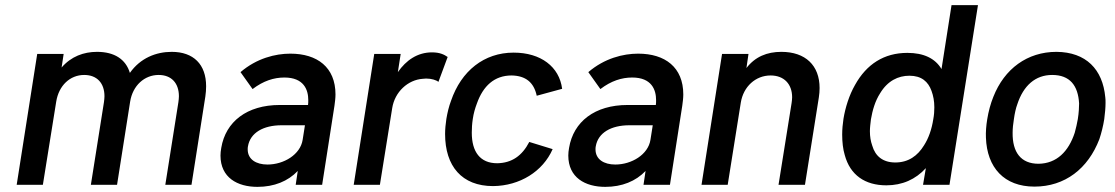

<svg xmlns="http://www.w3.org/2000/svg" viewBox="-20 -720 4343 748"><path d="M649 -518C588 -518 527 -494 486 -436C470 -489 426 -518 358 -518C306 -518 257 -500 220 -457L228 -510H125L45 0H147L199 -324C209 -387 253 -428 308 -428C358 -428 387 -396 387 -345C387 -338 386 -330 385 -322L334 0H436L487 -324C497 -387 543 -428 598 -428C648 -428 677 -396 677 -345C677 -338 676 -330 675 -322L624 0H726L780 -344C782 -358 783 -371 783 -384C783 -469 734 -518 649 -518Z M1235 0 1283 -308C1285 -323 1287 -338 1287 -352C1287 -458 1216 -511 1111 -511C1053 -511 980 -493 917 -439L964 -373C1006 -405 1047 -418 1088 -418C1164 -418 1181 -370 1181 -330C1181 -323 1181 -317 1180 -311H1070C942 -311 859 -246 842 -144C840 -133 839 -123 839 -114C839 -28 905 8 983 8C1048 8 1102 -14 1140 -54L1132 0ZM1159 -175C1150 -118 1086 -79 1022 -79C978 -79 945 -99 945 -138C945 -142 945 -146 946 -150C955 -203 1006 -232 1077 -232H1168Z M1663 -516C1606 -516 1562 -485 1530 -439L1541 -510H1438L1358 0H1460L1508 -299C1518 -362 1569 -409 1627 -413C1631 -413 1635 -414 1640 -414C1661 -414 1680 -408 1688 -401L1724 -498C1711 -507 1694 -516 1663 -516Z M1901 5C2005 4 2095 -52 2133 -139L2042 -167C2014 -113 1974 -85 1917 -84C1850 -84 1818 -129 1818 -203C1818 -220 1819 -238 1822 -257C1825 -278 1831 -299 1838 -317C1862 -385 1906 -426 1973 -426C2028 -425 2060 -399 2071 -347L2170 -374C2159 -460 2087 -515 1981 -515C1866 -515 1777 -444 1737 -327C1729 -306 1723 -281 1719 -257C1716 -237 1714 -217 1714 -198C1714 -73 1779 5 1901 5Z M2590 0 2638 -308C2640 -323 2642 -338 2642 -352C2642 -458 2571 -511 2466 -511C2408 -511 2335 -493 2272 -439L2319 -373C2361 -405 2402 -418 2443 -418C2519 -418 2536 -370 2536 -330C2536 -323 2536 -317 2535 -311H2425C2297 -311 2214 -246 2197 -144C2195 -133 2194 -123 2194 -114C2194 -28 2260 8 2338 8C2403 8 2457 -14 2495 -54L2487 0ZM2514 -175C2505 -118 2441 -79 2377 -79C2333 -79 2300 -99 2300 -138C2300 -142 2300 -146 2301 -150C2310 -203 2361 -232 2432 -232H2523Z M3024 -518C2968 -518 2922 -499 2888 -455L2896 -510H2793L2713 0H2815L2866 -320C2876 -383 2924 -426 2982 -426C3035 -426 3066 -392 3066 -341C3066 -334 3065 -327 3064 -319L3013 0H3116L3170 -340C3172 -353 3173 -365 3173 -377C3173 -465 3118 -518 3024 -518Z M3687 -700 3648 -451C3623 -493 3578 -514 3515 -514C3424 -514 3356 -470 3311 -389C3288 -349 3273 -300 3266 -257C3263 -237 3261 -216 3261 -196C3261 -167 3264 -139 3271 -116C3292 -38 3350 2 3433 2C3495 2 3547 -21 3587 -65L3576 0H3679L3790 -700ZM3580 -154C3555 -113 3519 -87 3468 -87C3420 -87 3390 -111 3378 -153C3372 -170 3369 -188 3369 -209C3369 -223 3371 -238 3373 -255C3379 -290 3389 -326 3409 -357C3438 -405 3479 -425 3523 -425C3570 -425 3596 -402 3609 -366C3616 -347 3620 -326 3620 -302C3620 -287 3619 -272 3616 -256C3610 -217 3598 -182 3580 -154Z M4010 7C4129 7 4219 -63 4263 -178C4271 -202 4278 -230 4282 -256C4285 -279 4287 -301 4287 -319C4287 -328 4287 -335 4286 -341C4276 -450 4211 -517 4096 -518C3982 -518 3893 -452 3850 -343C3839 -316 3831 -286 3826 -255C3822 -231 3820 -205 3821 -184C3825 -67 3892 7 4010 7ZM4026 -82C3957 -82 3924 -127 3925 -203C3925 -219 3927 -238 3930 -256C3933 -278 3938 -300 3943 -313C3967 -387 4014 -428 4079 -428C4148 -428 4180 -387 4184 -317C4184 -305 4183 -280 4179 -256C4176 -240 4172 -220 4167 -203C4143 -130 4097 -83 4026 -82Z"/></svg>

Font: Arthouse Owned Medium
Style: Italic
Weight: 500
Italic angle: -10°
Designer: Jeremy Tribby
Foundry: Tribby Type
Version: Version 1.000;PS 001.000;hotconv 1.0.88;makeotf.lib2.5.64775